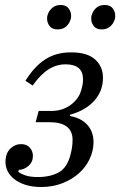

<svg xmlns="http://www.w3.org/2000/svg" viewBox="-20 -738 482 770"><path d="M145 12Q110 12 83 3.5Q56 -5 38 -19Q20 -33 11 -51Q2 -69 2 -88Q2 -123 21 -141.5Q40 -160 64 -160Q88 -160 100 -145.5Q112 -131 112 -113Q112 -88 94 -72.5Q76 -57 56 -57L53 -49Q65 -40 84 -34Q103 -28 132 -28Q182 -28 216 -47Q250 -66 263 -119Q267 -134 269 -148Q271 -162 271 -177Q271 -248 178 -248H123L135 -293H185Q230 -293 263 -317Q296 -341 306 -377Q310 -391 311.5 -400.5Q313 -410 313 -420Q313 -480 243 -480Q207 -480 175 -460Q143 -440 111 -395L82 -414Q118 -472 161.5 -500Q205 -528 265 -528Q330 -528 361.5 -499.5Q393 -471 393 -426Q393 -373 358 -334Q323 -295 261 -278L260 -273Q305 -265 330 -237.5Q355 -210 355 -168Q355 -134 340 -101.5Q325 -69 297.5 -44Q270 -19 231 -3.5Q192 12 145 12ZM211 -620Q189 -620 179 -633.5Q169 -647 169 -661Q169 -665 169 -669Q169 -673 171 -678Q176 -695 189.5 -706.5Q203 -718 223 -718Q245 -718 255 -704.5Q265 -691 265 -677Q265 -673 265 -669Q265 -665 263 -660Q258 -643 245 -631.5Q232 -620 211 -620ZM388 -620Q366 -620 356 -633.5Q346 -647 346 -661Q346 -665 346 -669Q346 -673 348 -678Q353 -695 366 -706.5Q379 -718 400 -718Q422 -718 432 -704.5Q442 -691 442 -677Q442 -673 442 -669Q442 -665 440 -660Q435 -643 421.5 -631.5Q408 -620 388 -620Z"/></svg>

Font: IBM Plex Serif
Style: Italic
Weight: 400
Italic angle: -14°
Designer: Mike Abbink, Paul van der Laan, Pieter van Rosmalen
Foundry: Bold Monday
Version: Version 3.001